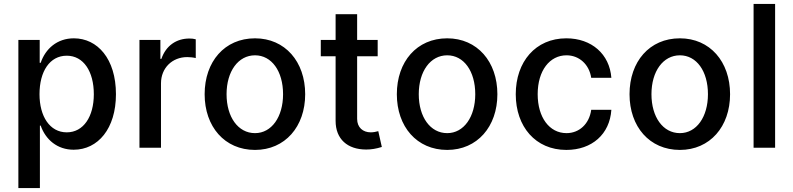

<svg xmlns="http://www.w3.org/2000/svg" viewBox="-20 -748 4017 972"><path d="M73 204H182V-112H186C211 -41 270 10 353 10C476 10 567 -97 567 -271C567 -451 473 -554 354 -554C269 -554 210 -501 186 -430H181V-546H73ZM180 -271C180 -387 232 -466 318 -466C403 -466 455 -386 455 -271C455 -158 403 -78 318 -78C232 -78 180 -159 180 -271Z M686 0H795V-326C795 -404 852 -459 928 -459C942 -459 960 -457 971 -454V-549C960 -552 951 -553 939 -553C873 -553 820 -517 797 -450H792V-546H686Z M1271 11C1423 11 1525 -107 1525 -271C1525 -436 1423 -554 1271 -554C1117 -554 1016 -436 1016 -271C1016 -107 1117 11 1271 11ZM1127 -271C1127 -387 1186 -468 1271 -468C1355 -468 1413 -388 1413 -271C1413 -156 1355 -74 1271 -74C1185 -74 1127 -156 1127 -271Z M1679 -676V-546H1604V-463H1679V-136C1679 -44 1739 9 1834 9C1860 9 1884 5 1913 -4L1895 -84C1885 -81 1870 -78 1857 -78C1817 -78 1788 -103 1788 -146V-463H1892V-546H1788V-676Z M2244 11C2396 11 2498 -107 2498 -271C2498 -436 2396 -554 2244 -554C2090 -554 1989 -436 1989 -271C1989 -107 2090 11 2244 11ZM2100 -271C2100 -387 2159 -468 2244 -468C2328 -468 2386 -388 2386 -271C2386 -156 2328 -74 2244 -74C2158 -74 2100 -156 2100 -271Z M2847 11C2977 11 3067 -69 3075 -192H2973C2963 -120 2912 -74 2848 -74C2761 -74 2702 -154 2702 -271C2702 -391 2763 -468 2848 -468C2912 -468 2963 -422 2973 -354H3075C3066 -474 2975 -554 2847 -554C2691 -554 2591 -435 2591 -271C2591 -107 2691 11 2847 11Z M3422 11C3574 11 3676 -107 3676 -271C3676 -436 3574 -554 3422 -554C3268 -554 3167 -436 3167 -271C3167 -107 3268 11 3422 11ZM3278 -271C3278 -387 3337 -468 3422 -468C3506 -468 3564 -388 3564 -271C3564 -156 3506 -74 3422 -74C3336 -74 3278 -156 3278 -271Z M3904 -728H3795V0H3904Z"/></svg>

Font: Wafeq Medium
Style: Regular
Weight: 500
Designer: Rasmus Andersson & Azza Alameddine
Foundry: Google & TypeTogether
Version: Version 3.000;January 28, 2025;FontCreator 15.0.0.3014 64-bi